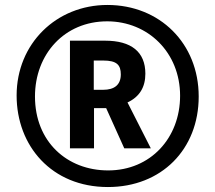

<svg xmlns="http://www.w3.org/2000/svg" viewBox="-20 -744 868 774"><path d="M415 10C631 10 781 -142 781 -355C781 -569 624 -724 413 -724C207 -724 47 -568 47 -359C47 -156 188 10 415 10ZM416 -57C250 -57 121 -173 121 -355C121 -526 240 -658 412 -658C577 -658 706 -532 706 -358C706 -188 587 -57 416 -57ZM262 -146H359V-308H408L481 -146H588L494 -331C543 -354 566 -393 566 -447C566 -535 509 -580 404 -580H262ZM396 -382H358V-500H396C451 -500 467 -482 467 -444C467 -402 441 -382 396 -382Z"/></svg>

Font: Noto Sans Kannada ExtraCondensed ExtraBold
Style: Regular
Weight: 800
Width: 2
Designer: Jelle Bosma - Monotype Design Team
Foundry: Monotype Imaging Inc.
Version: Version 2.005